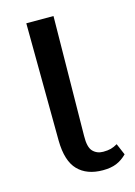

<svg xmlns="http://www.w3.org/2000/svg" viewBox="-90 -587 457 648"><g transform="rotate(-15 138.0 -263.0)"><path d="M189 10Q133 10 102 -22Q71 -54 70 -125L67 -536H162L157 -119Q156 -79 170 -64.5Q184 -50 206 -50Q222 -50 233 -53Q244 -56 256 -63L273 -23Q256 -6 236.5 2Q217 10 189 10Z"/></g></svg>

Font: Noto Serif ExtraCondensed
Style: Regular
Weight: 400
Width: 2
Designer: Monotype Design Team
Foundry: Monotype Imaging Inc.
Version: Version 2.015